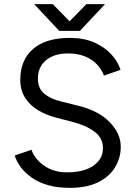

<svg xmlns="http://www.w3.org/2000/svg" viewBox="-20 -895 654 927"><path d="M317 12Q259 12 214 -0.5Q169 -13 136 -35.5Q103 -58 82 -85.5Q61 -113 51 -144L132 -172Q147 -128 192.5 -95.5Q238 -63 304 -63Q385 -63 431 -95Q477 -127 477 -180Q477 -229 436 -259.5Q395 -290 328 -307L251 -327Q204 -339 164.5 -362.5Q125 -386 101.5 -422.5Q78 -459 78 -510Q78 -605 139.5 -658.5Q201 -712 317 -712Q386 -712 436 -689.5Q486 -667 517.5 -632.5Q549 -598 562 -558L482 -530Q463 -580 418 -608.5Q373 -637 309 -637Q242 -637 202.5 -604.5Q163 -572 163 -516Q163 -468 194 -442.5Q225 -417 275 -405L352 -386Q454 -362 508.5 -306.5Q563 -251 563 -187Q563 -132 535 -86.5Q507 -41 452.5 -14.5Q398 12 317 12ZM272 -746V-747L397 -875H487L366 -746ZM266 -746 145 -875H235L360 -747V-746Z"/></svg>

Font: Figtree
Style: Regular
Weight: 400
Designer: Erik Kennedy
Foundry: Erik Kennedy
Version: Version 2.002